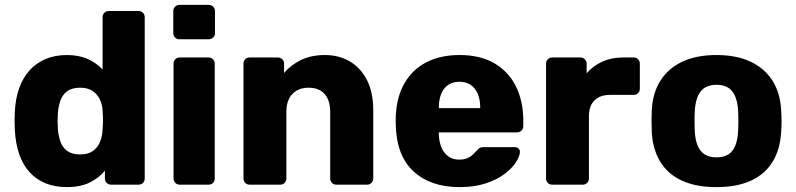

<svg xmlns="http://www.w3.org/2000/svg" viewBox="-20 -755 3255 785"><path d="M253.4 10Q204.8 10 166.1 -5.7Q127.5 -21.4 100.3 -51.7Q73.1 -82 58.2 -125.6Q43.3 -169.3 40.6 -225.1Q39.6 -245.1 39.6 -260.6Q39.6 -276.1 40.6 -295.5Q42.6 -348.9 57.6 -392.2Q72.5 -435.5 99.7 -466.1Q126.9 -496.7 165.8 -513.4Q204.8 -530 253.4 -530Q302.9 -530 339 -513.6Q375.1 -497.1 399.5 -471V-684.9Q399.5 -695.5 406.8 -702.8Q414 -710 424.6 -710H546.6Q557.2 -710 564.5 -702.8Q571.7 -695.5 571.7 -684.9V-25.1Q571.7 -14.5 564.5 -7.2Q557.2 0 546.6 0H434Q423.4 0 416.1 -7.2Q408.9 -14.5 408.9 -25.1V-57.1Q384.5 -27.5 346.8 -8.8Q309.1 10 253.4 10ZM307.5 -123.6Q340.7 -123.6 360.4 -138.1Q380.1 -152.6 389.3 -175.9Q398.5 -199.2 399.5 -225.9Q401.1 -245.9 401.1 -263.9Q401.1 -282 399.5 -301.4Q398.5 -326.4 388.5 -347.9Q378.5 -369.4 358.8 -382.9Q339.1 -396.4 307.5 -396.4Q274.5 -396.4 255 -382.3Q235.5 -368.1 227.1 -344.3Q218.6 -320.4 216.6 -291.1Q214.4 -260 216.6 -228.9Q218.6 -199.6 227.1 -175.7Q235.5 -151.9 255 -137.7Q274.5 -123.6 307.5 -123.6Z M714.6 0Q704 0 696.8 -7.2Q689.5 -14.5 689.5 -25.1V-494.9Q689.5 -505.5 696.8 -512.8Q704 -520 714.6 -520H832.9Q843.5 -520 850.7 -512.8Q858 -505.5 858 -494.9V-25.1Q858 -14.5 850.7 -7.2Q843.5 0 832.9 0ZM713.6 -594.5Q703 -594.5 695.8 -601.8Q688.5 -609 688.5 -619.6V-709.5Q688.5 -720.1 695.8 -727.6Q703 -735 713.6 -735H833.5Q844.1 -735 851.6 -727.6Q859 -720.1 859 -709.5V-619.6Q859 -609 851.6 -601.8Q844.1 -594.5 833.5 -594.5Z M1000.6 0Q990 0 982.8 -7.2Q975.5 -14.5 975.5 -25.1V-494.9Q975.5 -505.5 982.8 -512.8Q990 -520 1000.6 -520H1116.4Q1127 -520 1134.2 -512.8Q1141.5 -505.5 1141.5 -494.9V-456.6Q1167.2 -487.9 1209.2 -508.9Q1251.1 -530 1308.2 -530Q1365.6 -530 1410.2 -503.9Q1454.7 -477.9 1480.4 -427.7Q1506 -377.5 1506 -304.1V-25.1Q1506 -14.5 1498.7 -7.2Q1491.5 0 1480.9 0H1355.1Q1344.5 0 1337.3 -7.2Q1330 -14.5 1330 -25.1V-297.9Q1330 -344.8 1307.3 -370.6Q1284.5 -396.4 1241.4 -396.4Q1199.7 -396.4 1175.3 -370.6Q1150.9 -344.8 1150.9 -297.9V-25.1Q1150.9 -14.5 1143.6 -7.2Q1136.4 0 1125.7 0Z M1859 10Q1740.7 10 1670.9 -54.1Q1601.1 -118.2 1598.1 -244.4Q1597.8 -251.2 1597.8 -261.9Q1597.8 -272.5 1598.1 -278.8Q1601.3 -358 1633.6 -414.4Q1665.9 -470.8 1723.4 -500.4Q1780.9 -530 1858.4 -530Q1945.9 -530 2003.6 -494.9Q2061.4 -459.9 2090.4 -399.7Q2119.4 -339.5 2119.4 -263.3V-238.9Q2119.4 -228.3 2111.9 -221Q2104.5 -213.8 2093.9 -213.8H1774.1Q1774.1 -213.1 1774.1 -211Q1774.1 -208.9 1774.1 -206.9Q1774.9 -177.5 1784.2 -153.9Q1793.5 -130.2 1812.2 -116.3Q1831 -102.4 1857.7 -102.4Q1877.6 -102.4 1891.1 -108.5Q1904.6 -114.6 1913.8 -123.2Q1923 -131.9 1928 -138Q1937 -148.5 1942.6 -151Q1948.3 -153.5 1959.9 -153.5H2084Q2093.6 -153.5 2100.1 -147.7Q2106.6 -141.9 2105.6 -132.2Q2104.6 -115.1 2088.9 -90.9Q2073.1 -66.6 2042.6 -43.5Q2012 -20.4 1965.9 -5.2Q1919.7 10 1859 10ZM1774.1 -312.9H1943.4V-315Q1943.4 -347.5 1933.4 -371.3Q1923.5 -395 1904.4 -407.9Q1885.2 -420.8 1858.4 -420.8Q1831.5 -420.8 1812.6 -407.9Q1793.6 -395 1783.9 -371.3Q1774.1 -347.5 1774.1 -315Z M2237.6 0Q2227 0 2219.8 -7.2Q2212.5 -14.5 2212.5 -25.1V-494.5Q2212.5 -505.1 2219.8 -512.6Q2227 -520 2237.6 -520H2353Q2363.6 -520 2371.1 -512.6Q2378.5 -505.1 2378.5 -494.5V-455.4Q2405.2 -486 2442.7 -503Q2480.1 -520 2527 -520H2570.9Q2581.5 -520 2588.7 -512.8Q2596 -505.5 2596 -494.9V-392.1Q2596 -381.5 2588.7 -374.3Q2581.5 -367 2570.9 -367H2474.1Q2432.9 -367 2410.4 -344.5Q2387.9 -322 2387.9 -280.8V-25.1Q2387.9 -14.5 2380.4 -7.2Q2373 0 2362.4 0Z M2909.2 10Q2824.7 10 2767.2 -16.9Q2709.6 -43.8 2679.1 -94.5Q2648.6 -145.3 2644.8 -214.9Q2643.8 -234.9 2643.8 -260.3Q2643.8 -285.8 2644.8 -305.1Q2648.6 -375.7 2680.7 -426Q2712.8 -476.2 2770.3 -503.1Q2827.9 -530 2909.2 -530Q2990.6 -530 3048.2 -503.1Q3105.7 -476.2 3137.8 -426Q3169.9 -375.7 3173.7 -305.1Q3175.4 -285.8 3175.4 -260.3Q3175.4 -234.9 3173.7 -214.9Q3169.9 -145.3 3139.4 -94.5Q3108.9 -43.8 3051.3 -16.9Q2993.7 10 2909.2 10ZM2909.2 -111.7Q2953.6 -111.7 2974.5 -138.9Q2995.4 -166.1 2997.8 -219.9Q2998.8 -234.9 2998.8 -260Q2998.8 -285.1 2997.8 -300.1Q2995.4 -353 2974.5 -380.6Q2953.6 -408.3 2909.2 -408.3Q2865.5 -408.3 2844.3 -380.6Q2823.1 -353 2820.7 -300.1Q2819.7 -285.1 2819.7 -260Q2819.7 -234.9 2820.7 -219.9Q2823.1 -166.1 2844.3 -138.9Q2865.5 -111.7 2909.2 -111.7Z"/></svg>

Font: Rubik Light
Style: Regular
Weight: 300
Designer: Hubert and Fischer
Foundry: Hubert and Fischer
Version: Version 2.300;gftools[0.9.30]